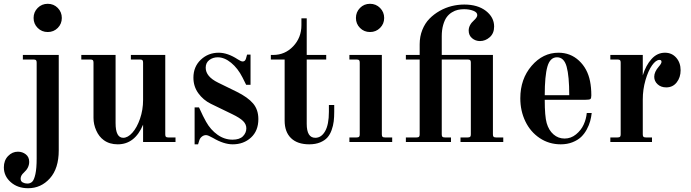

<svg xmlns="http://www.w3.org/2000/svg" viewBox="-70 -744 3620 1006"><path d="M237.8 -456.1V43.9Q237.8 138.7 191.4 190.4Q145 242.2 77.1 242.2Q22.5 242.2 -13.7 210.4Q-49.8 178.7 -49.8 132.8Q-49.8 96.7 -27.8 73.7Q-5.9 50.8 23.9 50.8Q47.4 50.8 65.2 64.7Q83 78.6 83 104Q83 135.3 55.2 160.2Q38.1 175.3 38.1 191.9Q38.1 206.1 49.1 211.9Q60.1 217.8 73.2 217.8Q88.9 217.8 98.9 208Q108.9 198.2 115.5 168.2Q122.1 138.2 122.1 85.9V-416Q122.1 -425.3 118.7 -428.7Q115.2 -432.1 106 -432.1H49.8V-456.1ZM127.4 -702.4Q148.9 -724.1 180.2 -724.1Q211.4 -724.1 232.7 -702.4Q253.9 -680.7 253.9 -649.9Q253.9 -619.1 232.7 -597.7Q211.4 -576.2 180.2 -576.2Q148.9 -576.2 127.4 -597.7Q106 -619.1 106 -649.9Q106 -680.7 127.4 -702.4Z M795.9 -456.1V-40Q795.9 -30.8 799.1 -27.3Q802.2 -23.9 811.5 -23.9H849.6V0H679.7V-90.8Q636.7 12.2 546.9 12.2Q503.4 12.2 473.6 -9.8Q448.7 -27.8 434.3 -60.1Q419.9 -92.3 419.9 -126V-416Q419.9 -425.3 416.5 -428.7Q413.1 -432.1 403.8 -432.1H356V-456.1H535.6V-99.1Q535.6 -22 575.7 -22Q599.6 -22 623.5 -48.6Q647.5 -75.2 663.6 -121.8Q679.7 -168.5 679.7 -220.2V-416Q679.7 -425.3 676.3 -428.7Q672.9 -432.1 663.6 -432.1H615.7V-456.1Z M1224.6 -458H1242.7V-299.8H1219.7L1200.7 -337.9Q1176.3 -386.2 1141.1 -415Q1106 -443.8 1070.8 -443.8Q1045.9 -443.8 1026.9 -429.7Q1007.8 -415.5 1007.8 -389.2Q1007.8 -342.8 1072.8 -311L1170.4 -263.2Q1228.5 -234.4 1256.1 -201.9Q1283.7 -169.4 1283.7 -120.1Q1283.7 -58.6 1245.1 -23.2Q1206.5 12.2 1149.4 12.2Q1102.5 12.2 1046.4 -21Q1020 -36.1 1009.8 -36.1Q998 -36.1 988.3 -28.6Q978.5 -21 974.6 -9.8L967.8 12.2H949.7V-181.2H972.7Q995.6 -130.4 1009.8 -106Q1033.2 -64 1069.6 -38.1Q1106 -12.2 1148.4 -12.2Q1185.1 -12.2 1202.9 -30Q1220.7 -47.9 1220.7 -71.8Q1220.7 -92.8 1203.9 -109.6Q1187 -126.5 1146.5 -146L1034.7 -200.2Q995.1 -219.7 969.2 -255.4Q943.4 -291 943.4 -336.9Q943.4 -394.5 982.2 -431.2Q1021 -467.8 1075.7 -467.8Q1123 -467.8 1175.8 -433.1Q1192.4 -421.9 1201.7 -421.9Q1214.4 -421.9 1218.8 -437Z M1537.1 -647.9V-456.1H1639.2V-432.1H1537.1V-95.2Q1537.1 -22 1582 -22Q1613.8 -22 1633.5 -56.6Q1653.3 -91.3 1653.3 -158.2V-193.8H1681.2V-158.2Q1681.2 -130.4 1678.5 -107.9Q1675.8 -85.4 1667.5 -62.3Q1659.2 -39.1 1645.3 -23.4Q1631.3 -7.8 1607.2 2.2Q1583 12.2 1550.3 12.2Q1488.3 12.2 1454.8 -20.3Q1421.4 -52.7 1421.4 -111.8V-432.1H1349.1V-456.1H1361.3Q1423.3 -456.1 1466.3 -501.5Q1509.3 -546.9 1509.3 -611.8V-647.9Z M1816.2 -702.4Q1837.4 -724.1 1868.7 -724.1Q1899.9 -724.1 1921.4 -702.4Q1942.9 -680.7 1942.9 -649.9Q1942.9 -619.1 1921.4 -597.7Q1899.9 -576.2 1868.7 -576.2Q1837.4 -576.2 1816.2 -597.7Q1794.9 -619.1 1794.9 -649.9Q1794.9 -680.7 1816.2 -702.4ZM1930.7 -456.1V-40Q1930.7 -30.8 1934.1 -27.3Q1937.5 -23.9 1946.8 -23.9H1984.9V0H1760.7V-23.9H1798.8Q1808.1 -23.9 1811.5 -27.3Q1814.9 -30.8 1814.9 -40V-416Q1814.9 -425.3 1811.5 -428.7Q1808.1 -432.1 1798.8 -432.1H1760.7V-456.1Z M2056.6 -456.1H2128.9V-512.2Q2128.9 -552.7 2142.8 -587.4Q2156.7 -622.1 2180.2 -646Q2203.6 -669.9 2233.9 -687Q2264.2 -704.1 2296.9 -712.2Q2329.6 -720.2 2362.8 -720.2Q2433.1 -720.2 2476.1 -686.8Q2519 -653.3 2519 -605Q2519 -569.3 2496.1 -549.1Q2473.1 -528.8 2444.8 -528.8Q2421.4 -528.8 2403.6 -543.7Q2385.7 -558.6 2385.7 -584Q2385.7 -612.8 2414.1 -638.2Q2430.7 -653.3 2430.7 -665Q2430.7 -679.7 2409.7 -687.7Q2388.7 -695.8 2361.8 -695.8Q2344.7 -695.8 2329.1 -692.4Q2313.5 -689 2297.6 -679.2Q2281.7 -669.4 2270.5 -654.1Q2259.3 -638.7 2252 -613Q2244.6 -587.4 2244.6 -554.2V-456.1H2512.7V-40Q2512.7 -30.8 2516.1 -27.3Q2519.5 -23.9 2528.8 -23.9H2566.9V0H2342.8V-23.9H2380.9Q2390.1 -23.9 2393.6 -27.3Q2397 -30.8 2397 -40V-416Q2397 -425.3 2393.6 -428.7Q2390.1 -432.1 2380.9 -432.1H2244.6V-40Q2244.6 -30.8 2248 -27.3Q2251.5 -23.9 2260.7 -23.9H2293V0H2056.6V-23.9H2112.8Q2122.1 -23.9 2125.5 -27.3Q2128.9 -30.8 2128.9 -40V-432.1H2056.6Z M2856.4 -467.8Q2918.9 -467.8 2963.6 -426.3Q3008.3 -384.8 3021.5 -318.8Q3028.3 -285.2 3028.3 -244.1Q3028.3 -229 3023.4 -225.1Q3018.6 -221.2 2997.6 -221.2H2784.2Q2784.2 -134.8 2794.4 -99.1Q2805.2 -61.5 2830.1 -39.8Q2855 -18.1 2888.2 -18.1Q2921.4 -18.1 2948 -39.8Q2974.6 -61.5 2988 -90.8Q3001.5 -120.1 3004.4 -151.9H3030.3Q3027.8 -129.9 3022.2 -109.1Q3016.6 -88.4 3004.4 -65.7Q2992.2 -43 2974.9 -26.4Q2957.5 -9.8 2929.9 1.2Q2902.3 12.2 2868.2 12.2Q2806.6 12.2 2757.8 -20.5Q2709 -53.2 2682.6 -108.2Q2656.2 -163.1 2656.2 -229Q2656.2 -330.1 2715.3 -398.9Q2774.4 -467.8 2856.4 -467.8ZM2912.6 -245.1Q2912.6 -345.7 2898.9 -394.8Q2885.3 -443.8 2848.6 -443.8Q2812 -443.8 2798.1 -394.8Q2784.2 -345.7 2784.2 -245.1Z M3127.9 0V-23.9H3166Q3175.3 -23.9 3178.7 -27.3Q3182.1 -30.8 3182.1 -40V-416Q3182.1 -425.3 3178.7 -428.7Q3175.3 -432.1 3166 -432.1H3127.9V-456.1H3297.9V-349.1Q3314 -401.9 3343.8 -434.8Q3373.5 -467.8 3414.1 -467.8Q3450.2 -467.8 3473.1 -441.7Q3496.1 -415.5 3496.1 -376Q3496.1 -338.4 3475.6 -312.3Q3455.1 -286.1 3420.9 -286.1Q3393.1 -286.1 3375.5 -302.5Q3357.9 -318.8 3357.9 -341.8Q3357.9 -367.2 3381.8 -395Q3396 -411.1 3396 -419.9Q3396 -430.2 3385.3 -430.2Q3366.7 -430.2 3346.4 -401.6Q3326.2 -373 3312 -324Q3297.9 -274.9 3297.9 -223.1V-40Q3297.9 -30.8 3301.3 -27.3Q3304.7 -23.9 3314 -23.9H3346.2V0Z"/></svg>

Font: Flanker Steampunk
Style: Bold
Weight: 700
Designer: Alexey Kryukov, Leonardo Di Lena
Foundry: Alexey Kryukov, Leonardo Di Lena
Version: 1.210